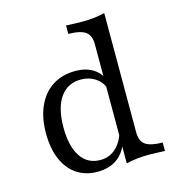

<svg xmlns="http://www.w3.org/2000/svg" viewBox="-98 -717 752 815"><g transform="rotate(-15 277.5 -310.0)"><path d="M360.5 8.9V-515.3Q360.5 -553.2 338.7 -569.4Q316.9 -585.5 262.9 -586.3V-623.4Q279.8 -622.6 298 -621.8Q316.1 -621 334.7 -621Q362.1 -621 386.7 -623.8Q411.3 -626.6 433.1 -632.3V-108.1Q433.1 -70.2 454.8 -54Q476.6 -37.9 530.6 -37.1V0Q514.5 -0.8 496.4 -1.6Q478.2 -2.4 459.7 -2.4Q432.3 -2.4 407.7 0.4Q383.1 3.2 360.5 8.9ZM232.3 11.3Q179.8 11.3 141.5 -14.5Q103.2 -40.3 82.7 -88.3Q62.1 -136.3 62.1 -203.2Q62.1 -271.8 85.1 -322.2Q108.1 -372.6 150.4 -399.6Q192.7 -426.6 250 -426.6Q297.6 -426.6 329 -406Q360.5 -385.5 370.2 -354L362.9 -322.6Q353.2 -350 326.6 -367.7Q300 -385.5 263.7 -385.5Q204.8 -385.5 172.6 -339.1Q140.3 -292.7 140.3 -207.3Q140.3 -125 170.6 -79.4Q200.8 -33.9 257.3 -33.9Q297.6 -33.9 326.6 -61.3Q355.6 -88.7 366.9 -137.1L372.6 -103.2Q361.3 -48.4 325 -18.5Q288.7 11.3 232.3 11.3Z"/></g></svg>

Font: Playfair 9pt Light
Style: Regular
Weight: 300
Designer: Claus Eggers Sørensen
Foundry: Claus Eggers Sørensen
Version: Version 2.001;gftools[0.9.30]